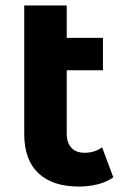

<svg xmlns="http://www.w3.org/2000/svg" viewBox="-20 -677 452 705"><path d="M396 -26Q373 -9 339.5 -0.5Q306 8 270 8Q173 8 121 -41Q69 -90 69 -185V-657H225V-538H358V-419H225V-187Q225 -153 242 -134.5Q259 -116 291 -116Q327 -116 355 -136Z"/></svg>

Font: mBank
Style: Bold
Weight: 700
Designer: Julieta Ulanovsky
Foundry: Julieta Ulanovsky
Version: Version 7.200